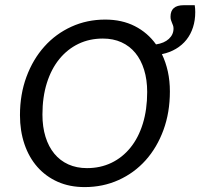

<svg xmlns="http://www.w3.org/2000/svg" viewBox="-20 -725 784 751"><path d="M644.5 -367.2Q644.5 -285.2 619.4 -216.6Q594.2 -147.9 549.6 -98.1Q504.9 -48.3 443.8 -20.8Q382.8 6.8 311 6.8Q252.4 6.8 205.8 -13.9Q159.2 -34.7 126.2 -72Q93.3 -109.4 75.7 -161.1Q58.1 -212.9 58.1 -274.4Q58.1 -356 83.5 -424.6Q108.9 -493.2 153.6 -543Q198.2 -592.8 259.3 -620.6Q320.3 -648.4 391.6 -648.4Q457 -648.4 507.3 -622.8Q557.6 -597.2 590.3 -551.3Q622.6 -556.2 640.6 -573Q658.7 -589.8 658.7 -613.3Q658.7 -620.6 656.7 -625.7Q654.8 -630.9 652.6 -636Q650.4 -641.1 648.7 -646.7Q647 -652.3 647 -659.7Q647 -704.6 698.2 -704.6H741.7Q742.7 -699.2 743.2 -691.2Q743.7 -683.1 743.7 -677.7Q743.7 -645.5 734.9 -618.2Q726.1 -590.8 709.5 -569.8Q692.9 -548.8 668.5 -534.2Q644 -519.5 613.3 -513.2Q628.4 -481.9 636.5 -445.3Q644.5 -408.7 644.5 -367.2ZM555.7 -365.2Q555.7 -413.1 543.7 -451.9Q531.7 -490.7 509.5 -517.8Q487.3 -544.9 455.1 -559.6Q422.9 -574.2 382.3 -574.2Q330.1 -574.2 286.9 -553.5Q243.7 -532.7 212.2 -494.1Q180.7 -455.6 163.3 -400.4Q146 -345.2 146 -276.9Q146 -228.5 158 -189.9Q169.9 -151.4 192.4 -124Q214.8 -96.7 247.3 -82Q279.8 -67.4 320.3 -67.4Q372.6 -67.4 415.8 -88.1Q459 -108.9 490.2 -147.5Q521.5 -186 538.6 -241.2Q555.7 -296.4 555.7 -365.2Z"/></svg>

Font: Carlito
Style: Italic
Weight: 400
Italic angle: -7°
Designer: Lukasz Dziedzic
Foundry: tyPoland Lukasz Dziedzic
Version: Version 1.104